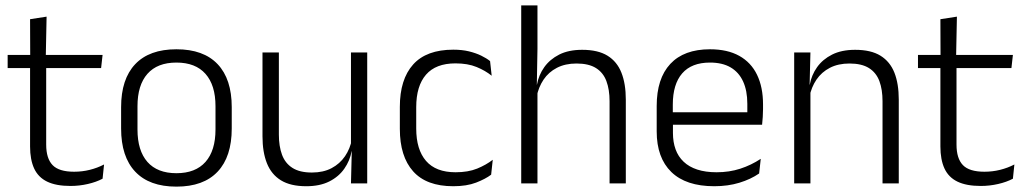

<svg xmlns="http://www.w3.org/2000/svg" viewBox="-20 -683 3826 715"><path d="M242.5 9.5Q189 9.5 155.8 -6.5Q122.5 -22.5 107.2 -55.5Q92 -88.5 92 -137.5V-455.5H152V-144.5Q152 -93 175.8 -68.2Q199.5 -43.5 256 -43.5Q286 -43.5 314.2 -50.5Q342.5 -57.5 367.5 -70.5L362 -17.5Q338.5 -5 307 2.2Q275.5 9.5 242.5 9.5ZM8.5 -429.5V-478.5H362L356.5 -429.5ZM92.5 -471.5 92 -611.5 153.5 -621 150.5 -471.5Z M637 12Q536 12 483.5 -43.8Q431 -99.5 431 -204.5V-284Q431 -388.5 483.5 -444Q536 -499.5 637 -499.5Q738 -499.5 790.5 -444Q843 -388.5 843 -284V-204.5Q843 -99.5 790.5 -43.8Q738 12 637 12ZM637 -38Q708 -38 745.2 -80Q782.5 -122 782.5 -201V-287.5Q782.5 -366 745.2 -408Q708 -450 637 -450Q566 -450 529 -408Q492 -366 492 -287.5V-201Q492 -122 529 -80Q566 -38 637 -38Z M1018.5 -487.5V-181.5Q1018.5 -138.5 1030.2 -106.8Q1042 -75 1069 -57.8Q1096 -40.5 1141.5 -40.5Q1184 -40.5 1214.8 -56.8Q1245.5 -73 1264.8 -101.2Q1284 -129.5 1290.5 -164.5L1303 -120H1289.5Q1283 -84.5 1262.2 -54.8Q1241.5 -25 1206.2 -7.2Q1171 10.5 1120.5 10.5Q1062 10.5 1026.2 -11.5Q990.5 -33.5 974 -75Q957.5 -116.5 957.5 -175.5V-487.5ZM1347.5 -487.5V0H1287L1290 -120.5L1287 -123.5V-487.5Z M1668 10.5Q1568 10.5 1518.5 -45Q1469 -100.5 1469 -203V-285Q1469 -387.5 1518.5 -442.8Q1568 -498 1668 -498Q1700.5 -498 1726.2 -491.8Q1752 -485.5 1772 -475.8Q1792 -466 1805 -455.5L1811 -401Q1787.5 -420 1754.8 -433.5Q1722 -447 1676 -447Q1603 -447 1566.5 -405Q1530 -363 1530 -284V-204.5Q1530 -126 1566.5 -83.8Q1603 -41.5 1676.5 -41.5Q1723.5 -41.5 1757 -55.2Q1790.5 -69 1815 -88L1809 -32.5Q1788 -16.5 1753 -3Q1718 10.5 1668 10.5Z M2250 0V-306Q2250 -349.5 2238.2 -381Q2226.5 -412.5 2199.5 -429.5Q2172.5 -446.5 2127 -446.5Q2085 -446.5 2054 -430.5Q2023 -414.5 2004.2 -386.5Q1985.5 -358.5 1978.5 -323L1963 -367.5H1979.5Q1986 -403.5 2006.8 -432.8Q2027.5 -462 2062.5 -479.8Q2097.5 -497.5 2148 -497.5Q2207 -497.5 2242.5 -475.5Q2278 -453.5 2294.2 -412.2Q2310.5 -371 2310.5 -312V0ZM1921 0V-663H1981.5V-501L1979 -361L1981.5 -356V0Z M2640 10.5Q2534.5 10.5 2480 -42.5Q2425.5 -95.5 2425.5 -193.5V-288.5Q2425.5 -390.5 2476.2 -445Q2527 -499.5 2624 -499.5Q2689 -499.5 2733 -475Q2777 -450.5 2799.2 -404.5Q2821.5 -358.5 2821.5 -294V-276.5Q2821.5 -262 2820.5 -247.5Q2819.5 -233 2818 -218.5H2762Q2763 -240.5 2763 -260.2Q2763 -280 2763 -296.5Q2763 -345.5 2747.2 -379.8Q2731.5 -414 2700.8 -432Q2670 -450 2624 -450Q2555.5 -450 2520.5 -409.8Q2485.5 -369.5 2485.5 -293.5V-246L2486 -238V-187.5Q2486 -154 2495.8 -127Q2505.5 -100 2525.8 -80.8Q2546 -61.5 2576.8 -51.5Q2607.5 -41.5 2648.5 -41.5Q2696 -41.5 2736.8 -54.8Q2777.5 -68 2813 -91.5L2807 -37Q2776 -15.5 2733.5 -2.5Q2691 10.5 2640 10.5ZM2457 -218.5V-265H2804.5V-218.5Z M3266.5 0V-306Q3266.5 -349.5 3254.8 -381Q3243 -412.5 3216 -429.5Q3189 -446.5 3143.5 -446.5Q3101.5 -446.5 3070.5 -430.5Q3039.5 -414.5 3020.5 -386.5Q3001.5 -358.5 2994.5 -322.5L2982 -367.5H2995.5Q3002 -403.5 3022.8 -432.8Q3043.5 -462 3078.8 -479.8Q3114 -497.5 3164.5 -497.5Q3223.5 -497.5 3259 -475.5Q3294.5 -453.5 3310.8 -412.2Q3327 -371 3327 -312V0ZM2937.5 0V-487.5H2998L2995 -367L2998 -364V0Z M3632.5 9.5Q3579 9.5 3545.8 -6.5Q3512.5 -22.5 3497.2 -55.5Q3482 -88.5 3482 -137.5V-455.5H3542V-144.5Q3542 -93 3565.8 -68.2Q3589.5 -43.5 3646 -43.5Q3676 -43.5 3704.2 -50.5Q3732.5 -57.5 3757.5 -70.5L3752 -17.5Q3728.5 -5 3697 2.2Q3665.5 9.5 3632.5 9.5ZM3398.5 -429.5V-478.5H3752L3746.5 -429.5ZM3482.5 -471.5 3482 -611.5 3543.5 -621 3540.5 -471.5Z"/></svg>

Font: Anek Latin Light
Style: Regular
Weight: 300
Designer: Yesha Goshar
Foundry: Ek Type
Version: Version 1.003